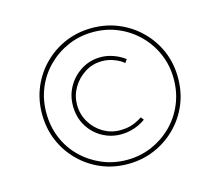

<svg xmlns="http://www.w3.org/2000/svg" viewBox="-103 -848 1142 997"><g transform="rotate(-15 468.0 -349.5)"><path d="M468 16Q391 16 325 -12Q259 -40 209 -90Q159 -140 131 -206Q103 -272 103 -350Q103 -427 131 -493Q159 -559 209 -609Q259 -659 325 -687Q391 -715 468 -715Q545 -715 611 -687Q677 -659 727.5 -609Q778 -559 806 -493Q834 -427 834 -350Q834 -272 806 -206Q778 -140 727.5 -90Q677 -40 611 -12Q545 16 468 16ZM473 -142Q419 -142 372.5 -168Q326 -194 297.5 -241Q269 -288 269 -350Q269 -406 296 -453Q323 -500 369.5 -528.5Q416 -557 473 -557Q507 -557 540.5 -545Q574 -533 602 -512L589 -494Q584 -500 568 -509.5Q552 -519 527.5 -527Q503 -535 473 -535Q423 -535 381.5 -508.5Q340 -482 315.5 -440Q291 -398 291 -350Q291 -298 316.5 -255.5Q342 -213 383.5 -188.5Q425 -164 473 -164Q513 -164 541.5 -174.5Q570 -185 594 -201L606 -185Q575 -163 541 -152.5Q507 -142 473 -142ZM469 -6Q540 -6 602 -32.5Q664 -59 711 -105.5Q758 -152 784.5 -214.5Q811 -277 811 -350Q811 -422 784.5 -484Q758 -546 711 -593Q664 -640 602 -666.5Q540 -693 469 -693Q397 -693 335 -666.5Q273 -640 225.5 -593Q178 -546 152 -484Q126 -422 126 -350Q126 -277 152 -214.5Q178 -152 225.5 -105.5Q273 -59 335 -32.5Q397 -6 469 -6Z"/></g></svg>

Font: Lexend Tera Thin
Style: Regular
Weight: 250
Version: Version 1.007